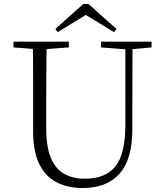

<svg xmlns="http://www.w3.org/2000/svg" viewBox="-20 -933 828 968"><path d="M426 -913 567 -787 555 -771 389 -872H436L271 -771L259 -787L400 -913ZM397 15Q322 15 265.5 -14Q209 -43 178 -106Q147 -169 147 -271V-387Q147 -472 147 -556Q147 -640 145 -723H215Q214 -641 213.5 -557Q213 -473 213 -387V-286Q213 -193 236.5 -137Q260 -81 304 -56.5Q348 -32 407 -32Q513 -32 562.5 -95Q612 -158 612 -303V-723H648L647 -278Q647 -130 583 -57.5Q519 15 397 15ZM48 -694V-723H327V-694L194 -684H175ZM489 -694V-723H744V-694L636 -684H618Z"/></svg>

Font: Noto Serif KR
Style: Regular
Weight: 200
Designer: Ryoko NISHIZUKA 西塚涼子 (kana & ideographs); Frank Grießhammer (Latin, Greek & Cyrillic); Wenlong ZHANG 张文龙 (bopomofo); San
Foundry: Adobe
Version: Version 2.001;hotconv 1.1.0;makeotfexe 2.6.0